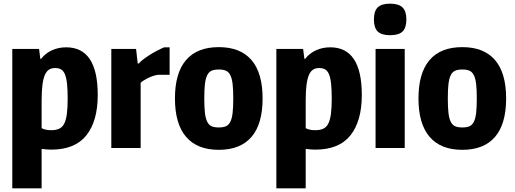

<svg xmlns="http://www.w3.org/2000/svg" viewBox="-20 -807 2808 1047"><path d="M47 -540H193L200 -486H204Q227 -516 262.5 -532.5Q298 -549 341 -549Q513 -549 513 -289Q513 -147 451 -69Q389 9 259 9Q248 9 236 8Q224 7 207 5V220H47ZM260 -97Q285 -97 302.5 -105Q320 -113 330 -132.5Q340 -152 344.5 -185Q349 -218 349 -269Q349 -318 345.5 -350.5Q342 -383 334 -402Q326 -421 313 -428.5Q300 -436 280 -436Q261 -436 247.5 -427.5Q234 -419 225 -399Q216 -379 211.5 -344.5Q207 -310 207 -258V-108Q227 -97 260 -97Z M587 -540H722L731 -461H738Q742 -468 756.5 -479.5Q771 -491 791 -504Q811 -517 833.5 -529Q856 -541 875 -549H905V-399H840Q828 -397 814 -392.5Q800 -388 787 -381.5Q774 -375 763 -368Q752 -361 747 -355V0H587Z M1173 10Q1055 10 994.5 -61Q934 -132 934 -270Q934 -409 994.5 -479.5Q1055 -550 1173 -550Q1291 -550 1351.5 -479.5Q1412 -409 1412 -270Q1412 -131 1351.5 -60.5Q1291 10 1173 10ZM1173 -112Q1197 -112 1212 -118.5Q1227 -125 1236 -143Q1245 -161 1248.5 -191.5Q1252 -222 1252 -270Q1252 -318 1248.5 -348.5Q1245 -379 1236 -397Q1227 -415 1212 -421.5Q1197 -428 1173 -428Q1149 -428 1134 -421.5Q1119 -415 1110 -397Q1101 -379 1097.5 -348.5Q1094 -318 1094 -270Q1094 -222 1097.5 -191.5Q1101 -161 1110 -143Q1119 -125 1134 -118.5Q1149 -112 1173 -112Z M1487 -540H1633L1640 -486H1644Q1667 -516 1702.5 -532.5Q1738 -549 1781 -549Q1953 -549 1953 -289Q1953 -147 1891 -69Q1829 9 1699 9Q1688 9 1676 8Q1664 7 1647 5V220H1487ZM1700 -97Q1725 -97 1742.5 -105Q1760 -113 1770 -132.5Q1780 -152 1784.5 -185Q1789 -218 1789 -269Q1789 -318 1785.5 -350.5Q1782 -383 1774 -402Q1766 -421 1753 -428.5Q1740 -436 1720 -436Q1701 -436 1687.5 -427.5Q1674 -419 1665 -399Q1656 -379 1651.5 -344.5Q1647 -310 1647 -258V-108Q1667 -97 1700 -97Z M2107 -615Q2061 -615 2040 -635Q2019 -655 2019 -701Q2019 -746 2039.5 -766.5Q2060 -787 2107 -787Q2154 -787 2175 -766.5Q2196 -746 2196 -701Q2196 -656 2175.5 -635.5Q2155 -615 2107 -615ZM2028 -540H2187V0H2028Z M2501 10Q2383 10 2322.5 -61Q2262 -132 2262 -270Q2262 -409 2322.5 -479.5Q2383 -550 2501 -550Q2619 -550 2679.5 -479.5Q2740 -409 2740 -270Q2740 -131 2679.5 -60.5Q2619 10 2501 10ZM2501 -112Q2525 -112 2540 -118.5Q2555 -125 2564 -143Q2573 -161 2576.5 -191.5Q2580 -222 2580 -270Q2580 -318 2576.5 -348.5Q2573 -379 2564 -397Q2555 -415 2540 -421.5Q2525 -428 2501 -428Q2477 -428 2462 -421.5Q2447 -415 2438 -397Q2429 -379 2425.5 -348.5Q2422 -318 2422 -270Q2422 -222 2425.5 -191.5Q2429 -161 2438 -143Q2447 -125 2462 -118.5Q2477 -112 2501 -112Z"/></svg>

Font: Encode Sans Compressed
Style: ExtraBold
Weight: 800
Designer: Pablo Impallari, Andres Torresi
Foundry: Pablo Impallari, Andres Torresi
Version: Version 1.000; ttfautohint (v1.00) -l 8 -r 50 -G 200 -x 14 -